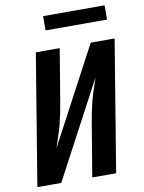

<svg xmlns="http://www.w3.org/2000/svg" viewBox="-99 -993 798 1061"><g transform="rotate(-10 300.0 -462.5)"><path d="M23 0 144 -735H278L229 -441Q224 -410 217.5 -378.5Q211 -347 203 -316Q195 -285 184.5 -254.5Q174 -224 164 -193L452 -735H586L465 0H331L380 -294Q385 -325 391.5 -356.5Q398 -388 406 -419Q414 -450 424.5 -480.5Q435 -511 445 -542L157 0ZM563 -845H218V-925H563Z"/></g></svg>

Font: Iosevka SS04 XBd Ex Obl
Style: Regular
Weight: 800
Width: 7
Italic angle: -9°
Monospace: yes
Designer: Belleve Invis
Foundry: Belleve Invis
Version: Version 19.0.0; ttfautohint (v1.8.4)